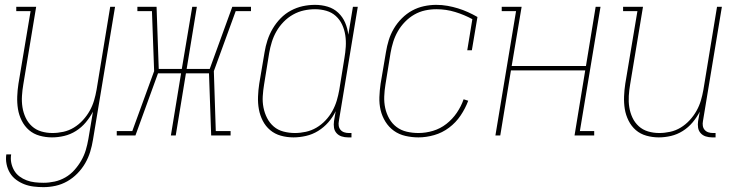

<svg xmlns="http://www.w3.org/2000/svg" viewBox="-20 -558 3040 791"><path d="M159 213Q139 213 118.5 210.5Q98 208 80 201Q62 194 46.5 182.5Q31 171 21 154.5Q11 138 7 118Q3 98 6 78H26Q23 96 26.5 113Q30 130 38.5 144.5Q47 159 60.5 169Q74 179 90 185Q106 191 123.5 193Q141 195 159 195Q182 195 205 190Q228 185 249 173Q270 161 286.5 142.5Q303 124 315 103Q327 82 333.5 60Q340 38 344 15L363 -98Q351 -75 333.5 -54Q316 -33 293 -18.5Q270 -4 244.5 2Q219 8 194 8Q168 8 143 1Q118 -6 99.5 -22Q81 -38 69.5 -61Q58 -84 54 -109Q50 -134 51 -160.5Q52 -187 56 -213L106 -512H47V-530H129L76 -210Q72 -187 70.5 -163Q69 -139 72.5 -116.5Q76 -94 85.5 -73.5Q95 -53 111.5 -38Q128 -23 150 -16.5Q172 -10 196 -10Q218 -10 241 -15Q264 -20 284.5 -32.5Q305 -45 321.5 -63Q338 -81 349.5 -101.5Q361 -122 367.5 -144Q374 -166 378 -189L434 -530H454L363 18Q359 43 351.5 67.5Q344 92 331 114.5Q318 137 299 156.5Q280 176 257 189Q234 202 209 207.5Q184 213 159 213Z M461 0V-18H525L615 -265L606 -512H546V-530H625L634 -274H729L772 -530H791L749 -274H844L937 -530H1014V-512H951L861 -265L869 -18H930V0H850L841 -256H746L704 0H684L726 -256H631L538 0Z M1189 8Q1162 8 1137 1Q1112 -6 1093 -22Q1074 -38 1062.5 -60.5Q1051 -83 1046.5 -108Q1042 -133 1043 -160Q1044 -187 1048 -213L1070 -343Q1074 -368 1082 -392.5Q1090 -417 1103.5 -440Q1117 -463 1136 -482.5Q1155 -502 1178.5 -514.5Q1202 -527 1227 -532.5Q1252 -538 1278 -538Q1305 -538 1330 -530.5Q1355 -523 1373.5 -505.5Q1392 -488 1402 -464.5Q1412 -441 1415 -415L1434 -530H1454L1376 -59Q1374 -49 1375.5 -39.5Q1377 -30 1383 -23Q1389 -16 1398 -13Q1407 -10 1417 -10H1428V8H1414Q1400 8 1387.5 4Q1375 0 1366.5 -9.5Q1358 -19 1356 -32Q1354 -45 1356 -59L1363 -100Q1351 -75 1332.5 -54Q1314 -33 1290.5 -18.5Q1267 -4 1240.5 2Q1214 8 1189 8ZM1195 -10Q1217 -10 1240 -15Q1263 -20 1283.5 -32Q1304 -44 1321 -62Q1338 -80 1349.5 -101Q1361 -122 1367.5 -144Q1374 -166 1378 -189L1399 -319Q1403 -342 1404.5 -366Q1406 -390 1402.5 -413Q1399 -436 1389.5 -456.5Q1380 -477 1363.5 -492Q1347 -507 1324.5 -513.5Q1302 -520 1278 -520Q1255 -520 1232 -515Q1209 -510 1187.5 -498Q1166 -486 1148.5 -468Q1131 -450 1119 -429Q1107 -408 1100 -385.5Q1093 -363 1089 -340L1068 -210Q1064 -186 1062.5 -162Q1061 -138 1065.5 -115Q1070 -92 1080.5 -71.5Q1091 -51 1108 -36.5Q1125 -22 1148 -16Q1171 -10 1195 -10Z M1704 8Q1677 8 1650.5 2Q1624 -4 1603 -19Q1582 -34 1568 -56.5Q1554 -79 1548 -104.5Q1542 -130 1543 -158Q1544 -186 1548 -213L1570 -343Q1574 -368 1581.5 -392.5Q1589 -417 1602.5 -440Q1616 -463 1635.5 -482.5Q1655 -502 1678 -514.5Q1701 -527 1726.5 -532.5Q1752 -538 1777 -538Q1801 -538 1823.5 -534Q1846 -530 1867 -523.5Q1888 -517 1908 -508Q1928 -499 1947 -488L1924 -351H1905L1926 -479Q1893 -497 1855.5 -508.5Q1818 -520 1778 -520Q1754 -520 1731 -515Q1708 -510 1687 -498Q1666 -486 1648.5 -468Q1631 -450 1619 -429Q1607 -408 1600 -385.5Q1593 -363 1589 -340L1568 -210Q1564 -186 1563 -161Q1562 -136 1567 -113Q1572 -90 1583.5 -69.5Q1595 -49 1613.5 -35Q1632 -21 1655.5 -15.5Q1679 -10 1704 -10Q1734 -10 1764 -19Q1794 -28 1819 -47.5Q1844 -67 1862 -93.5Q1880 -120 1890 -149L1909 -143Q1897 -111 1877.5 -82Q1858 -53 1830 -32Q1802 -11 1769 -1.5Q1736 8 1704 8Z M2021 0 2106 -512H2047V-530H2129L2088 -286H2394L2434 -530H2454L2369 -18H2428V0H2347L2391 -268H2085L2041 0Z M2694 8Q2668 8 2643 1Q2618 -6 2599.5 -22Q2581 -38 2569.5 -61Q2558 -84 2554 -109Q2550 -134 2551 -160.5Q2552 -187 2556 -213L2606 -512H2547V-530H2629L2576 -210Q2572 -187 2570.5 -163Q2569 -139 2572.5 -116.5Q2576 -94 2585.5 -73.5Q2595 -53 2611.5 -38Q2628 -23 2650 -16.5Q2672 -10 2696 -10Q2718 -10 2741 -15Q2764 -20 2784.5 -32.5Q2805 -45 2821.5 -63Q2838 -81 2849.5 -101.5Q2861 -122 2867.5 -144Q2874 -166 2878 -189L2934 -530H2954L2876 -59Q2874 -49 2875.5 -39.5Q2877 -30 2883 -23Q2889 -16 2898 -13Q2907 -10 2917 -10H2928V8H2914Q2900 8 2887.5 4Q2875 0 2866.5 -9.5Q2858 -19 2856 -32Q2854 -45 2856 -59L2863 -98Q2851 -75 2833.5 -54Q2816 -33 2793 -18.5Q2770 -4 2744.5 2Q2719 8 2694 8Z"/></svg>

Font: Iosevka Slab Thin
Style: Italic
Weight: 100
Italic angle: -9°
Monospace: yes
Designer: Belleve Invis
Foundry: Belleve Invis
Version: Version 11.1.1; ttfautohint (v1.8.3)